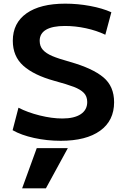

<svg xmlns="http://www.w3.org/2000/svg" viewBox="-20 -760 693 1050"><path d="M49 -48 81 -171Q131 -145 197.5 -128.5Q264 -112 321 -112Q386 -112 421.5 -135.5Q457 -159 457 -202Q457 -233 438.5 -252Q420 -271 383.5 -285Q347 -299 277 -318Q165 -349 107.5 -400.5Q50 -452 50 -537Q50 -634 125 -687Q200 -740 337 -740Q405 -740 472.5 -727.5Q540 -715 589 -693L556 -570Q508 -593 450 -605.5Q392 -618 335 -618Q267 -618 232 -597.5Q197 -577 197 -537Q197 -507 214.5 -487.5Q232 -468 266 -453.5Q300 -439 365 -421Q487 -386 545.5 -337Q604 -288 604 -201Q604 -100 527.5 -45Q451 10 312 10Q237 10 166.5 -5.5Q96 -21 49 -48ZM101 270 181 50H351L231 270Z"/></svg>

Font: Enso
Style: Bold
Weight: 700
Designer: Coji Morishita
Foundry: UNDERFOREST DESIGN
Version: Version 1.000